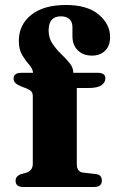

<svg xmlns="http://www.w3.org/2000/svg" viewBox="-20 -750 468 770"><path d="M288 -93.5Q288 -61 312 -58L363.5 -52Q388.5 -49.5 388.5 -26Q388.5 0 356.5 0H74Q42.5 0 42.5 -25Q42.5 -45.5 67.5 -52.5L84 -57Q111.5 -65 111.5 -93V-365.5Q111.5 -375 106.5 -382Q101.5 -389 87 -395L66 -403Q47.5 -411 41 -418Q34.5 -425 34.5 -434.5Q34.5 -458 65.5 -458H112.5Q111.5 -474 97.5 -489.8Q83.5 -505.5 69.5 -528Q55.5 -550.5 55.5 -586Q55.5 -650.5 105.2 -690.2Q155 -730 244.5 -730Q330.5 -730 376 -691.5Q421.5 -653 421.5 -602Q421.5 -565.5 401.2 -546.2Q381 -527 349 -527Q313.5 -527 292 -548.2Q270.5 -569.5 270.5 -605V-640.5Q270.5 -663 258 -673.8Q245.5 -684.5 224.5 -684.5Q175 -684.5 175 -628Q175 -598 190 -575.5Q205 -553 224.5 -534.2Q244 -515.5 259 -497.2Q274 -479 274 -458H372.5Q402.5 -458 402.5 -435.5Q402.5 -419 386.5 -408Q370.5 -397 334.5 -397H288Z"/></svg>

Font: Fraunces 9pt
Style: Bold
Weight: 700
Version: Version 1.000;[b76b70a41]